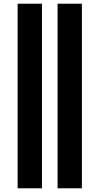

<svg xmlns="http://www.w3.org/2000/svg" viewBox="-20 -812 550 1034"><path d="M75 202H206V-792H75ZM290 202H421V-792H290Z"/></svg>

Font: Repo Bold
Style: Bold
Weight: 700
Designer: Stefan Peev
Foundry: Context Ltd
Version: Version 1.502